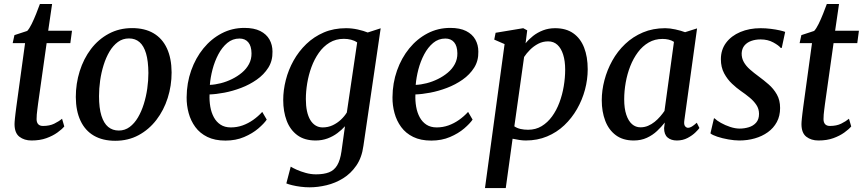

<svg xmlns="http://www.w3.org/2000/svg" viewBox="-20 -710 4422 984"><path d="M175 -177.5Q173 -160.5 171.2 -147.5Q169.5 -134.5 168.5 -123.2Q167.5 -112 167.5 -99.5Q167.5 -82.5 175.8 -73.5Q184 -64.5 200.5 -64.5Q234 -64.5 258 -76.2Q282 -88 298 -101.5L309.5 -62Q297.5 -47.5 274.2 -30.8Q251 -14 218 -2Q185 10 141.5 10Q104.5 10 79.5 -9.2Q54.5 -28.5 54.5 -74Q54.5 -79 55 -85.8Q55.5 -92.5 56.5 -102.8Q57.5 -113 59.2 -127Q61 -141 63.5 -161L108.5 -489H45L54 -530L119.5 -551.5Q130.5 -563 142.5 -587.5Q154.5 -612 165.5 -639.8Q176.5 -667.5 184.5 -689.5H247L227 -552.5H349L340.5 -489H219Z M657 -566Q722 -566 767 -539.5Q812 -513 835.5 -462.2Q859 -411.5 859.5 -339Q859.5 -270.5 839.5 -207.8Q819.5 -145 781.5 -95.5Q743.5 -46 690.2 -17.2Q637 11.5 570.5 11.5Q506.5 11.5 461.5 -14.5Q416.5 -40.5 392.8 -90.8Q369 -141 368.5 -212.5Q368.5 -281.5 388.5 -345.2Q408.5 -409 446.2 -458.8Q484 -508.5 537.5 -537.2Q591 -566 657 -566ZM641 -513Q609 -513 584.2 -494.8Q559.5 -476.5 541.2 -445.8Q523 -415 511 -376.5Q499 -338 493.2 -297Q487.5 -256 487.5 -217.5Q487.5 -156 499.8 -117Q512 -78 534.5 -59.5Q557 -41 589 -41Q620 -41 644.5 -59.2Q669 -77.5 687 -108Q705 -138.5 717 -177Q729 -215.5 734.8 -256.5Q740.5 -297.5 740.5 -336Q740 -397.5 728.5 -436.2Q717 -475 695.2 -494Q673.5 -513 641 -513Z M1347 -97Q1333.5 -77 1303.8 -51.5Q1274 -26 1231.2 -7.8Q1188.5 10.5 1135.5 10.5Q1081 10.5 1042.8 -8.2Q1004.5 -27 981 -59Q957.5 -91 946.8 -130.8Q936 -170.5 936.5 -211.5Q937 -284.5 959.8 -348.8Q982.5 -413 1022.5 -462Q1062.5 -511 1116 -539Q1169.5 -567 1232.5 -567Q1282 -567 1313.8 -551Q1345.5 -535 1361 -507.5Q1376.5 -480 1376.5 -445.5Q1377.5 -398.5 1355 -363Q1332.5 -327.5 1295.8 -301.8Q1259 -276 1215.5 -259.5Q1172 -243 1129.5 -235Q1087 -227 1054 -226Q1052.5 -193.5 1057.8 -163.2Q1063 -133 1076 -109Q1089 -85 1110.5 -71Q1132 -57 1163 -57Q1194.5 -57 1223.2 -67.2Q1252 -77.5 1277.5 -95.5Q1303 -113.5 1324 -136.5ZM1207.5 -512.5Q1172 -512.5 1145 -490Q1118 -467.5 1099 -431.5Q1080 -395.5 1069.2 -354.2Q1058.5 -313 1055.5 -275Q1082 -276 1111.5 -283.5Q1141 -291 1169 -304.8Q1197 -318.5 1220 -337.8Q1243 -357 1256.2 -382Q1269.5 -407 1269 -437Q1268.5 -474.5 1252.2 -493.5Q1236 -512.5 1207.5 -512.5Z M1842.5 37.5Q1834.5 97.5 1806.2 138.5Q1778 179.5 1738.2 204Q1698.5 228.5 1653.8 239.2Q1609 250 1567 250Q1544 250 1520.5 247Q1497 244 1477.5 239.2Q1458 234.5 1447.5 230L1470 144Q1480 150.5 1500.5 159.8Q1521 169 1547 176.2Q1573 183.5 1599.5 183.5Q1639.5 183.5 1666 173.2Q1692.5 163 1708 137.2Q1723.5 111.5 1730 66L1748 -63Q1731.5 -44.5 1709.2 -27.8Q1687 -11 1658.8 -0.5Q1630.5 10 1597.5 10Q1540.5 10 1503.8 -17.2Q1467 -44.5 1449.2 -91.5Q1431.5 -138.5 1431.5 -197.5Q1431.5 -248 1444.8 -300Q1458 -352 1484.5 -399.5Q1511 -447 1550 -484.5Q1589 -522 1639.8 -543.8Q1690.5 -565.5 1753.5 -565.5Q1783.5 -565.5 1813.8 -558.8Q1844 -552 1864.5 -543.5L1931 -565ZM1810.5 -492.5Q1797 -502 1779.2 -506.5Q1761.5 -511 1742.5 -511Q1701 -511 1669 -491.5Q1637 -472 1614 -439.2Q1591 -406.5 1576.2 -366.2Q1561.5 -326 1554.5 -283.5Q1547.5 -241 1547.5 -202.5Q1547.5 -168 1553.2 -141Q1559 -114 1570.2 -95.2Q1581.5 -76.5 1597.5 -66.8Q1613.5 -57 1633.5 -57Q1661.5 -57 1685.2 -68.2Q1709 -79.5 1727.5 -97Q1746 -114.5 1757.5 -133.5Z M2402 -97Q2388.5 -77 2358.8 -51.5Q2329 -26 2286.2 -7.8Q2243.5 10.5 2190.5 10.5Q2136 10.5 2097.8 -8.2Q2059.5 -27 2036 -59Q2012.5 -91 2001.8 -130.8Q1991 -170.5 1991.5 -211.5Q1992 -284.5 2014.8 -348.8Q2037.5 -413 2077.5 -462Q2117.5 -511 2171 -539Q2224.5 -567 2287.5 -567Q2337 -567 2368.8 -551Q2400.5 -535 2416 -507.5Q2431.5 -480 2431.5 -445.5Q2432.5 -398.5 2410 -363Q2387.5 -327.5 2350.8 -301.8Q2314 -276 2270.5 -259.5Q2227 -243 2184.5 -235Q2142 -227 2109 -226Q2107.5 -193.5 2112.8 -163.2Q2118 -133 2131 -109Q2144 -85 2165.5 -71Q2187 -57 2218 -57Q2249.5 -57 2278.2 -67.2Q2307 -77.5 2332.5 -95.5Q2358 -113.5 2379 -136.5ZM2262.5 -512.5Q2227 -512.5 2200 -490Q2173 -467.5 2154 -431.5Q2135 -395.5 2124.2 -354.2Q2113.5 -313 2110.5 -275Q2137 -276 2166.5 -283.5Q2196 -291 2224 -304.8Q2252 -318.5 2275 -337.8Q2298 -357 2311.2 -382Q2324.5 -407 2324 -437Q2323.5 -474.5 2307.2 -493.5Q2291 -512.5 2262.5 -512.5Z M2465.5 254 2566 -484 2513 -507 2520 -542 2661.5 -565.5 2682 -554.5 2673.5 -488Q2689.5 -508 2712 -525.8Q2734.5 -543.5 2763 -554.5Q2791.5 -565.5 2825 -565.5Q2881 -565.5 2918 -539.5Q2955 -513.5 2973.5 -466.2Q2992 -419 2992 -355Q2992 -302.5 2978 -250.2Q2964 -198 2937.2 -151.2Q2910.5 -104.5 2872 -68Q2833.5 -31.5 2783.8 -10.8Q2734 10 2674.5 10Q2658.5 10 2641 7.2Q2623.5 4.5 2607 1L2572 254ZM2616 -62.5Q2630 -53 2648 -49Q2666 -45 2686.5 -45Q2725.5 -45 2756 -63.5Q2786.5 -82 2809.2 -113.2Q2832 -144.5 2847 -184.5Q2862 -224.5 2869.2 -268Q2876.5 -311.5 2876.5 -353Q2876.5 -397.5 2866.2 -430Q2856 -462.5 2836.8 -480.2Q2817.5 -498 2789.5 -498Q2762 -498 2738.5 -485.8Q2715 -473.5 2696.5 -455Q2678 -436.5 2666 -418Z M3487.5 -95Q3484 -72 3490.8 -63.5Q3497.5 -55 3506.5 -55Q3515 -55 3525.5 -61.2Q3536 -67.5 3551 -81L3564.5 -54Q3560 -47 3544.2 -31.5Q3528.5 -16 3504 -3Q3479.5 10 3449 10Q3419.5 10 3401.5 -5.2Q3383.5 -20.5 3383.5 -53.5L3387 -82Q3370 -60 3347.5 -38.8Q3325 -17.5 3295.2 -3.8Q3265.5 10 3227.5 10Q3172.5 10 3136 -17.2Q3099.5 -44.5 3081.8 -91.2Q3064 -138 3064 -196Q3064 -247 3077.8 -299.2Q3091.5 -351.5 3118 -399.2Q3144.5 -447 3184 -484.5Q3223.5 -522 3275 -543.8Q3326.5 -565.5 3389 -565.5Q3413 -565.5 3441.5 -559.2Q3470 -553 3491 -545L3552.5 -564.5ZM3434 -495.5Q3421.5 -503.5 3406.8 -507Q3392 -510.5 3375.5 -510.5Q3336 -510.5 3304.5 -492.2Q3273 -474 3249.5 -442.5Q3226 -411 3210.2 -371Q3194.5 -331 3186.8 -287.2Q3179 -243.5 3179 -201Q3179 -154 3189.8 -122Q3200.5 -90 3219 -73.8Q3237.5 -57.5 3262.5 -57.5Q3283 -57.5 3301.2 -65.2Q3319.5 -73 3335 -85.5Q3350.5 -98 3363.2 -112.8Q3376 -127.5 3385.5 -141.5Z M3986.5 -464.5H3981Q3971.5 -477 3943.2 -492.5Q3915 -508 3878 -508Q3851.5 -508 3830 -500.2Q3808.5 -492.5 3795.5 -477Q3782.5 -461.5 3781 -437.5Q3780.5 -412.5 3792 -392Q3803.5 -371.5 3823.8 -353.8Q3844 -336 3868 -318.5Q3894 -299.5 3919.2 -277.5Q3944.5 -255.5 3961.2 -226.2Q3978 -197 3978 -156.5Q3978 -115.5 3961.2 -84.5Q3944.5 -53.5 3915.2 -32.5Q3886 -11.5 3848.5 -0.8Q3811 10 3769 10Q3744 10 3712.8 4.5Q3681.5 -1 3656 -9.5Q3630.5 -18 3621 -26.5L3639 -103.5H3642Q3653 -92.5 3674.8 -80.2Q3696.5 -68 3722.2 -59.5Q3748 -51 3771 -51Q3794.5 -51 3817.2 -57.8Q3840 -64.5 3855 -81.2Q3870 -98 3870 -126.5Q3870 -152 3856.5 -172.2Q3843 -192.5 3821.5 -210.2Q3800 -228 3776.5 -244Q3755.5 -258.5 3731.8 -280.8Q3708 -303 3691.2 -334.2Q3674.5 -365.5 3674.5 -406.5Q3674.5 -455 3701.2 -490.8Q3728 -526.5 3774.2 -546Q3820.5 -565.5 3878 -565.5Q3904.5 -565.5 3930.2 -562.2Q3956 -559 3975.8 -554.5Q3995.5 -550 4004 -546.5Z M4208 -177.5Q4206 -160.5 4204.2 -147.5Q4202.5 -134.5 4201.5 -123.2Q4200.5 -112 4200.5 -99.5Q4200.5 -82.5 4208.8 -73.5Q4217 -64.5 4233.5 -64.5Q4267 -64.5 4291 -76.2Q4315 -88 4331 -101.5L4342.5 -62Q4330.5 -47.5 4307.2 -30.8Q4284 -14 4251 -2Q4218 10 4174.5 10Q4137.5 10 4112.5 -9.2Q4087.5 -28.5 4087.5 -74Q4087.5 -79 4088 -85.8Q4088.5 -92.5 4089.5 -102.8Q4090.5 -113 4092.2 -127Q4094 -141 4096.5 -161L4141.5 -489H4078L4087 -530L4152.5 -551.5Q4163.5 -563 4175.5 -587.5Q4187.5 -612 4198.5 -639.8Q4209.5 -667.5 4217.5 -689.5H4280L4260 -552.5H4382L4373.5 -489H4252Z"/></svg>

Font: Merriweather 24pt Medium
Style: Italic
Weight: 500
Italic angle: -7.8°
Version: Version 2.101